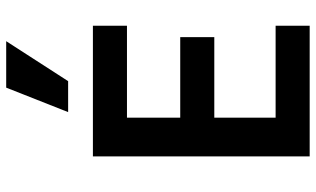

<svg xmlns="http://www.w3.org/2000/svg" viewBox="-220 -800 1020 620"><g transform="rotate(-90 290.0 -490.0)"><path d="M95 0H517V-110H220V-308H480V-418H220V-590H517V-700H95ZM467 -980H317L238 -780H338Z"/></g></svg>

Font: CommitMono-dimboump
Style: Bold
Weight: 700
Monospace: yes
Designer: Eigil Nikolajsen
Foundry: Eigil Nikolajsen
Version: Version 1.143